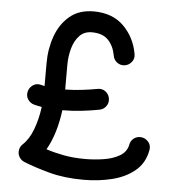

<svg xmlns="http://www.w3.org/2000/svg" viewBox="-53 -755 820 845"><g transform="rotate(5 357.5 -333.0)"><path d="M68.4 -327.6Q72.8 -344.7 88.4 -355.7Q104 -366.7 124 -361.3Q131.8 -359.4 140.1 -357.4V-458.5Q140.1 -522.5 160.2 -578.4Q180.2 -634.3 221.7 -668.9Q263.2 -703.6 327.1 -703.6Q410.6 -703.6 460.2 -654.3Q509.8 -605 522.5 -532.2Q525.9 -512.2 514.4 -497.6Q502.9 -482.9 485.8 -479.5Q465.8 -476.1 450.4 -487.3Q435.1 -498.5 432.1 -516.6Q424.3 -560.1 399.4 -585.7Q374.5 -611.3 327.1 -611.3Q293.5 -611.3 272.5 -589.1Q251.5 -566.9 241.7 -532Q231.9 -497.1 231.9 -458.5V-350.1Q269.5 -350.6 305.9 -355Q342.3 -359.4 373 -365.2Q393.1 -369.1 407.7 -358.4Q422.4 -347.7 426.3 -331.1Q431.2 -310.5 419.9 -294.4Q408.7 -278.3 390.1 -274.9Q355 -268.1 313.2 -263.2Q271.5 -258.3 227.5 -258.3Q221.2 -208.5 207.5 -162.8Q193.8 -117.2 172.9 -81.1Q208.5 -69.3 251 -61.3Q293.5 -53.2 346.7 -53.2Q386.7 -53.2 427.5 -59.6Q468.3 -65.9 498 -83.3Q527.8 -100.6 534.2 -133.3Q537.1 -149.9 550.3 -160.4Q563.5 -170.9 580.1 -170.4Q600.1 -169.9 614.5 -154.3Q628.9 -138.7 624.5 -116.2Q613.8 -58.6 572.8 -24.7Q531.7 9.3 472.4 23.9Q413.1 38.6 346.7 38.6Q262.2 38.6 196 20.8Q129.9 2.9 81.1 -16.6Q67.9 -22 59.8 -33.7Q51.8 -45.4 51.8 -59.1Q51.8 -79.6 66.4 -93.3Q94.2 -118.7 111.6 -165Q128.9 -211.4 135.7 -264.6Q118.2 -267.6 101.6 -272Q84.5 -276.4 74 -292Q63.5 -307.6 68.4 -327.6Z"/></g></svg>

Font: Mikhak Medium
Style: Regular
Weight: 500
Designer: Amin Abedi
Version: Version 3.3